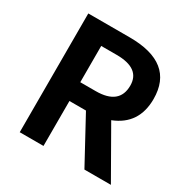

<svg xmlns="http://www.w3.org/2000/svg" viewBox="-167 -888 1015 1036"><g transform="rotate(30 341.0 -370.0)"><path d="M239 -397H335Q482 -397 482 -516Q482 -623 335 -623H239ZM494 0 342 -280H239V0H91V-740H349Q627 -740 627 -516Q627 -358 486 -303L659 0Z"/></g></svg>

Font: `nÑOS-|
Style: Bold
Weight: 700
Designer: Ryoko NISHIZUKA ¬âXZm¬º[P (kana & ideographs); Paul D. Hunt (Latin, Greek & Cyrillic); Wenlong ZHANG _ e¬á¬ü¬ô (bopomof
Foundry: Adobe Systems Incorporated
Version: Version 1.00 June 24, 2014, initial release